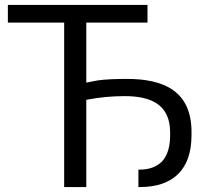

<svg xmlns="http://www.w3.org/2000/svg" viewBox="-20 -761 857 781"><path d="M241 0H331V-355C383 -365 434 -370 487 -370C589 -370 672 -339 672 -223V-210C672 -164 661 -129 640 -105C618 -83 588 -71 548 -71H543V0H548C686 0 759 -73 759 -211V-224C759 -391 646 -440 496 -440C446 -440 406 -438 378 -434C363 -431 347 -428 331 -425V-669H580V-741H12V-669H241Z"/></svg>

Font: Cheyenne Sans
Style: Regular
Weight: 400
Designer: The Public Sans project authors (U.S. Web Design System), Libre Franklin designed by Pablo Impallari and Rodrigo Fuenzal
Foundry: The Cheyenne Sans Project Authors
Version: Version 2.007